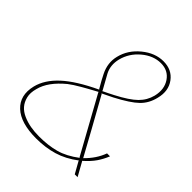

<svg xmlns="http://www.w3.org/2000/svg" viewBox="-227 -954 1100 1100"><g transform="rotate(45 323.5 -403.5)"><path d="M508.8 -87.9H504.9L316.9 -428.2L317.9 -431.2Q249 -394 227.1 -380.9Q183.6 -356 159.2 -336.9Q71.8 -265.1 53.2 -189.9Q42 -149.9 49.6 -119.4Q57.1 -88.9 75.2 -67.9Q93.3 -46.9 123 -33.7Q152.8 -20.5 185.8 -14.6Q218.8 -8.8 256.8 -8.8Q329.6 -8.8 387.9 -24.7Q446.3 -40.5 508.8 -87.9ZM559.1 -643.1Q574.7 -707.5 543.5 -753.7Q512.2 -799.8 453.1 -799.8Q392.1 -799.8 338.4 -754.6Q284.7 -709.5 268.1 -644Q254.4 -587.9 277.8 -542Q289.1 -522 328.1 -451.2L327.1 -448.2Q339.4 -453.6 363.3 -465.8Q387.2 -478 393.1 -481Q474.6 -523.4 510.7 -559.1Q546.9 -594.7 559.1 -643.1ZM530.8 -83 577.1 0H554.2L515.1 -69.8V-73.2Q453.6 -26.4 389.9 -7.6Q326.2 11.2 252 11.2Q126.5 11.2 68.1 -43.5Q9.8 -98.1 32.2 -189.9Q49.8 -260.3 116.5 -321.5Q183.1 -382.8 311 -442.9L308.1 -443.8Q279.3 -492.7 264.2 -523.9Q233.4 -585.4 249 -647Q266.1 -717.8 327.1 -767.8Q388.2 -817.9 456.1 -817.9Q524.4 -817.9 561.3 -767.8Q598.1 -717.8 580.1 -647Q566.9 -590.3 528.6 -553Q490.2 -515.6 398.9 -467.8L334 -436L337.9 -434.1Q456.5 -221.7 522 -101.1L521 -98.1Q576.7 -151.4 600.1 -215.8H624Q609.4 -179.7 588.4 -148.9Q567.4 -118.2 528.8 -84Z"/></g></svg>

Font: Sinkin Sans 100 Thin Italic
Style: Regular
Weight: 100
Italic angle: -112°
Designer: Keith Bates
Foundry: K-Type
Version: Sinkin Sans (version 1.0)  by Keith Bates   •   © 2014   www